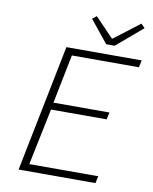

<svg xmlns="http://www.w3.org/2000/svg" viewBox="-92 -913 784 982"><g transform="rotate(10 300.0 -422.0)"><path d="M73 0 205 -659H596L588 -622H240L189 -368H480L472 -331H183L122 -37H480L472 0ZM403 -709 309 -825 331 -842 426 -743H430L562 -844L582 -824L447 -709Z"/></g></svg>

Font: Source Code Pro ExtraLight Light
Style: Italic
Weight: 300
Italic angle: -11°
Monospace: yes
Version: Version 1.016;hotconv 1.0.116;makeotfexe 2.5.65601